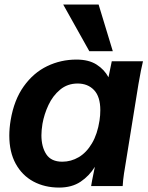

<svg xmlns="http://www.w3.org/2000/svg" viewBox="-20 -820 650 846"><path d="M21 -222.5Q21 -255 27 -291Q42 -380 84.8 -439.8Q127.5 -499.5 187.8 -528.5Q248 -557.5 317 -557.5Q371 -557.5 405.5 -535.5Q440 -513.5 458 -479.5L472.5 -550H610Q602 -518.5 590 -449L529 -71.5L526.5 -56.5Q524.5 -42 522.8 -28Q521 -14 520.5 0H381.5Q384 -17.5 393.5 -63L398 -85Q373.5 -45 335 -19.2Q296.5 6.5 240.5 6.5Q177 6.5 127.2 -20.2Q77.5 -47 49.2 -98.5Q21 -150 21 -222.5ZM418.5 -289Q422 -312 422 -334.5Q422 -394 394.5 -423Q367 -452 322 -452Q277.5 -452 245 -425Q212.5 -398 193.5 -357.2Q174.5 -316.5 167 -274Q162.5 -245 162.5 -224Q162.5 -173 184 -140.2Q205.5 -107.5 254.5 -107.5Q293 -107.5 327 -127.5Q361 -147.5 385.2 -188.5Q409.5 -229.5 418.5 -289ZM258.5 -800H414.5L477 -594.5H373.5Z"/></svg>

Font: JuliaMono ExtraBold
Style: Italic
Weight: 800
Italic angle: -9°
Monospace: yes
Designer: cormullion
Foundry: corm
Version: Version 0.057; ttfautohint (v1.8.4)